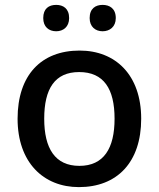

<svg xmlns="http://www.w3.org/2000/svg" viewBox="-20 -756 649 786"><path d="M157 -682C157 -646 180 -628 210 -628C239 -628 263 -646 263 -682C263 -721 239 -736 210 -736C180 -736 157 -721 157 -682ZM347 -682C347 -646 371 -628 400 -628C429 -628 454 -646 454 -682C454 -721 429 -736 400 -736C371 -736 347 -721 347 -682ZM558 -270C558 -449 453 -549 306 -549C149 -549 52 -449 52 -270C52 -91 158 10 303 10C459 10 558 -91 558 -270ZM161 -270C161 -392 204 -461 304 -461C405 -461 449 -392 449 -270C449 -149 405 -77 305 -77C205 -77 161 -149 161 -270Z"/></svg>

Font: Noto Sans Gujarati Medium
Style: Regular
Weight: 500
Designer: Jelle Bosma - Monotype Design Team, Universal Thirst
Foundry: Monotype Imaging Inc.
Version: Version 2.106